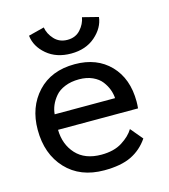

<svg xmlns="http://www.w3.org/2000/svg" viewBox="-95 -670 665 757"><g transform="rotate(-15 237.5 -291.0)"><path d="M374 -577.5Q369 -534 330.2 -500.2Q291.5 -466.5 231.5 -466.5Q171.5 -466.5 132.5 -499.5Q93.5 -532.5 88.5 -577.5L153 -594Q157.5 -567 178 -544.8Q198.5 -522.5 231.5 -522.5Q264.5 -522.5 284.5 -544.8Q304.5 -567 309 -594ZM103 -189.5Q104 -129.5 140.2 -90Q176.5 -50.5 243.5 -50.5Q295 -50.5 328.5 -71.8Q362 -93 377.5 -119L419 -69.5Q391.5 -29 349.2 -8.5Q307 12 238.5 12Q140.5 12 83 -49.5Q25.5 -111 25.5 -210Q25.5 -302.5 81.2 -362.5Q137 -422.5 233 -422.5Q323 -422.5 377 -366.8Q431 -311 431 -217Q431 -204.5 429.5 -189.5ZM352.5 -252Q351.5 -269.5 345 -287.2Q338.5 -305 325.5 -322Q312.5 -339 288.8 -349.8Q265 -360.5 234 -360.5Q201.5 -360.5 176.2 -350.2Q151 -340 136.8 -323Q122.5 -306 115 -288.2Q107.5 -270.5 106 -252Z"/></g></svg>

Font: League Spartan
Style: Regular
Weight: 350
Foundry: The League of Moveable Type
Version: Version 2.002